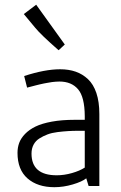

<svg xmlns="http://www.w3.org/2000/svg" viewBox="-20 -778 505 803"><path d="M251 -591.8 225.1 -567.9Q150.9 -632.8 127.9 -661.1L79.6 -719.2L131.3 -758.3ZM111.8 -135.7Q111.8 -44.9 217.3 -44.9Q248.5 -44.9 281 -54.2Q313.5 -63.5 334.5 -77.1V-231H307.1Q283.7 -231 264.2 -229.7Q244.6 -228.5 220.7 -225.6Q196.8 -222.7 178.7 -215.8Q160.6 -209 144.8 -199Q128.9 -189 120.4 -172.9Q111.8 -156.7 111.8 -135.7ZM81.1 -460Q167.5 -488.3 231.4 -488.3Q267.6 -488.3 296.4 -478.3Q325.2 -468.3 347.9 -447Q370.6 -425.8 383.1 -388.9Q395.5 -352.1 395.5 -301.3V0H350.6L340.8 -32.2Q323.2 -18.1 284.2 -6.6Q245.1 4.9 207.5 4.9Q137.2 4.9 95.2 -31.7Q53.2 -68.4 53.2 -138.7Q53.2 -161.1 60.3 -180.4Q67.4 -199.7 84.7 -217.8Q102.1 -235.8 128.7 -248.8Q155.3 -261.7 196.8 -269.3Q238.3 -276.9 291.5 -276.9H334.5V-292.5Q334 -372.6 306.4 -404.8Q278.8 -437 228.5 -437Q221.2 -437 212.6 -436.3Q204.1 -435.5 197.8 -434.8Q191.4 -434.1 180.4 -431.9Q169.4 -429.7 164.3 -429Q159.2 -428.2 146 -425Q132.8 -421.9 129.4 -420.9Q126 -419.9 110.6 -416Q95.2 -412.1 93.3 -411.6Z"/></svg>

Font: Anaheim
Style: Regular
Weight: 400
Designer: vernon adams
Foundry: vernon adams
Version: Version 1.002; ttfautohint (v0.93.5-3d13) -l 8 -r 50 -G 200 